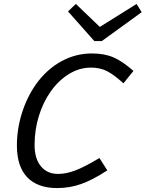

<svg xmlns="http://www.w3.org/2000/svg" viewBox="-20 -942 741 977"><path d="M271 15Q171 15 118.5 -40Q66 -95 66 -201Q66 -286 92 -368Q118 -450 165 -516Q219 -590 292 -630Q365 -670 448 -670Q511 -670 557.5 -650Q604 -630 659 -581L608 -518Q560 -562 524.5 -580Q489 -598 443 -598Q383 -598 329.5 -564.5Q276 -531 237 -475Q199 -421 177.5 -351Q156 -281 156 -204Q156 -135 188 -96Q220 -57 275 -57Q318 -57 365.5 -75.5Q413 -94 486 -138L526 -75Q451 -26 392.5 -5.5Q334 15 271 15ZM460 -733 326 -884 366 -922 488 -805 675 -922 701 -880 498 -733Z"/></svg>

Font: Intel One Mono
Style: Italic
Weight: 400
Italic angle: -16°
Monospace: yes
Designer: Fred Shallcrass
Foundry: Frere-Jones Type LLC
Version: Version 1.400;hotconv 1.1.0;makeotfexe 2.6.0;FJTRelease1.4